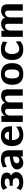

<svg xmlns="http://www.w3.org/2000/svg" viewBox="1852 -2380 539 4284"><g transform="rotate(-90 2122.0 -238.5)"><path d="M21 -44 65 -141Q71 -139 80.5 -128.5Q90 -118 100.5 -107.5Q111 -97 134.5 -88Q158 -79 190 -79Q290 -79 290 -152Q290 -183 272 -200Q254 -217 233 -221Q212 -225 182 -225H119V-293H172Q281 -293 281 -350Q281 -381 256.5 -392Q232 -403 190 -403Q162 -403 140.5 -394.5Q119 -386 110 -378.5Q101 -371 72 -344L27 -442Q34 -446 48.5 -453.5Q63 -461 67 -463Q71 -465 82 -470.5Q93 -476 97.5 -477Q102 -478 112.5 -481Q123 -484 130.5 -484.5Q138 -485 150.5 -486.5Q163 -488 176.5 -488Q190 -488 208 -488Q251 -488 283 -483Q315 -478 347 -464.5Q379 -451 396 -422.5Q413 -394 413 -352Q413 -292 348 -259Q424 -223 424 -150Q424 -93 389.5 -55.5Q355 -18 305.5 -3.5Q256 11 194 11Q141 11 107 -0.5Q73 -12 21 -44Z M483 -131Q483 -176 517 -209.5Q551 -243 602 -259Q653 -275 694.5 -282Q736 -289 770 -290V-316Q770 -408 706 -408Q628 -408 539 -353L531 -443Q621 -488 709 -488Q818 -488 864.5 -441.5Q911 -395 911 -311V0H772V-49Q714 11 623 11Q561 11 522 -32.5Q483 -76 483 -131ZM621 -133Q621 -109 637 -93Q653 -77 679 -76Q684 -75 699 -77Q726 -81 746.5 -99Q767 -117 770 -151V-220Q621 -209 621 -133Z M1004 -240Q1004 -291 1015.5 -333Q1027 -375 1052.5 -411Q1078 -447 1125.5 -467.5Q1173 -488 1239 -488Q1291 -488 1329 -473.5Q1367 -459 1389.5 -436.5Q1412 -414 1425.5 -380.5Q1439 -347 1443.5 -314Q1448 -281 1448 -241H1138Q1138 -166 1163 -131Q1172 -109 1196 -92Q1220 -75 1258 -75Q1344 -75 1435 -149L1443 -42Q1356 11 1253 11Q1201 11 1159 -1.5Q1117 -14 1080.5 -41Q1044 -68 1024 -119Q1004 -170 1004 -240ZM1143 -309H1326Q1315 -402 1240 -402Q1162 -402 1143 -309Z M1543 0V-477H1680V-400Q1736 -483 1827 -483Q1867 -483 1895 -474.5Q1923 -466 1937.5 -451Q1952 -436 1958.5 -424Q1965 -412 1969 -396Q2025 -484 2120 -484Q2162 -484 2191.5 -473.5Q2221 -463 2236 -448.5Q2251 -434 2259.5 -408.5Q2268 -383 2269.5 -363Q2271 -343 2271 -311Q2271 -308 2270.5 -302Q2270 -296 2270 -293V0H2129V-322Q2129 -357 2117.5 -376Q2106 -395 2074 -396Q2047 -397 2024 -381Q1982 -354 1978 -286V0H1835V-322Q1835 -357 1824.5 -376Q1814 -395 1782 -396Q1754 -397 1731 -381Q1689 -353 1685 -286V-285V0Z M2372 -239Q2372 -307 2392 -357.5Q2412 -408 2447 -435.5Q2482 -463 2523 -475.5Q2564 -488 2613 -488Q2662 -488 2703.5 -475.5Q2745 -463 2780 -435.5Q2815 -408 2835 -358Q2855 -308 2855 -239Q2855 11 2613 11Q2372 11 2372 -239ZM2513 -241Q2513 -207 2516.5 -182Q2520 -157 2529.5 -131.5Q2539 -106 2560 -92.5Q2581 -79 2614 -79Q2646 -79 2667.5 -92.5Q2689 -106 2698.5 -131.5Q2708 -157 2711 -181.5Q2714 -206 2714 -241Q2714 -276 2711 -301Q2708 -326 2698 -351Q2688 -376 2667 -389Q2646 -402 2613 -402Q2580 -402 2559 -389Q2538 -376 2528.5 -351Q2519 -326 2516 -301.5Q2513 -277 2513 -241Z M2925 -237Q2925 -488 3165 -488Q3220 -488 3255 -478.5Q3290 -469 3339 -443L3322 -348Q3243 -398 3166 -398Q3113 -398 3085.5 -350.5Q3058 -303 3057 -254Q3055 -184 3082.5 -131.5Q3110 -79 3164 -79Q3182 -79 3199 -82Q3216 -85 3231.5 -91.5Q3247 -98 3258.5 -103Q3270 -108 3284.5 -118.5Q3299 -129 3304.5 -133Q3310 -137 3323 -148L3336 -159L3344 -57Q3301 -20 3259 -4.5Q3217 11 3161 11Q2925 11 2925 -237Z M3441 0V-477H3578V-400Q3634 -483 3725 -483Q3765 -483 3793 -474.5Q3821 -466 3835.5 -451Q3850 -436 3856.5 -424Q3863 -412 3867 -396Q3923 -484 4018 -484Q4060 -484 4089.5 -473.5Q4119 -463 4134 -448.5Q4149 -434 4157.5 -408.5Q4166 -383 4167.5 -363Q4169 -343 4169 -311Q4169 -308 4168.5 -302Q4168 -296 4168 -293V0H4027V-322Q4027 -357 4015.5 -376Q4004 -395 3972 -396Q3945 -397 3922 -381Q3880 -354 3876 -286V0H3733V-322Q3733 -357 3722.5 -376Q3712 -395 3680 -396Q3652 -397 3629 -381Q3587 -353 3583 -286V-285V0Z"/></g></svg>

Font: Coval
Style: Heavy
Weight: 900
Foundry: Context Ltd
Version: Version 001.000